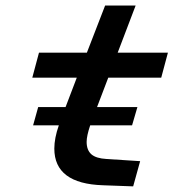

<svg xmlns="http://www.w3.org/2000/svg" viewBox="-20 -659 654 685"><path d="M98.1 -211.9 116.2 -276.9H213.9L253.9 -381.8H95.2L119.1 -471.2H290L355 -639.2H463.9L399.9 -471.2H579.1L555.2 -381.8H366.2L326.2 -276.9H470.2L451.2 -211.9H301.8Q289.1 -174.3 289.1 -152.8Q289.1 -123.5 305.9 -108.6Q322.8 -93.8 359.9 -91.8L480 -84L455.1 5.9L348.1 2Q173.8 -3.4 173.8 -128.9Q173.8 -166 189.9 -211.9Z"/></svg>

Font: IntelOne Mono Medium
Style: Italic
Weight: 500
Italic angle: -16°
Designer: Fred Shallcrass
Foundry: Frere-Jones Type LLC
Version: Version 1.200;hotconv 1.1.0;makeotfexe 2.6.0;FJTRelease1.2